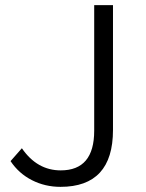

<svg xmlns="http://www.w3.org/2000/svg" viewBox="-20 -720 567 746"><path d="M21 -94 65 -144Q124 -58 216 -58Q346 -58 346 -212V-700H419V-215Q419 6 215 6Q155 6 104 -20Q53 -46 21 -94Z"/></svg>

Font: CMG Sans
Style: Regular
Weight: 400
Designer: Julieta Ulanovsky
Foundry: Julieta Ulanovsky
Version: Version 7.200